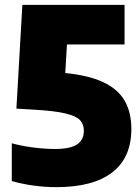

<svg xmlns="http://www.w3.org/2000/svg" viewBox="-20 -760 578 790"><path d="M520.5 -228.5Q520 -110.5 441.2 -50.2Q362.5 10 212.5 10Q117.5 10 28.5 -15V-170.5Q68 -159.5 116.2 -153.2Q164.5 -147 205.5 -147Q268.5 -147 296.8 -165.5Q325 -184 325 -222Q325 -249 309.2 -265.8Q293.5 -282.5 250.2 -293Q207 -303.5 124.5 -308.5L47.5 -313L72 -740H492.5V-577H255.5L248.5 -459.5Q344.5 -450 404.5 -422Q464.5 -394 492.5 -346.2Q520.5 -298.5 520.5 -228.5Z"/></svg>

Font: Encode Sans Semi Condensed Black
Style: Regular
Weight: 900
Width: 4
Designer: Multiple Designers
Foundry: Impallari Type
Version: Version 2.000